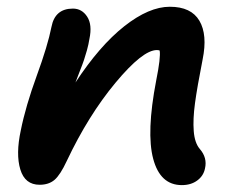

<svg xmlns="http://www.w3.org/2000/svg" viewBox="-20 -533 690 563"><path d="M513.2 9.8Q449.7 9.8 429.2 -67.4Q408.7 -144.5 438 -296.9Q451.7 -364.7 448.2 -384.8Q445.3 -386.2 439.9 -386.2Q398.4 -386.2 318.6 -290.3Q238.8 -194.3 175.8 -61Q156.7 -20 139.9 -5.6Q123 8.8 96.2 8.8Q53.2 8.8 39.6 -36.1Q25.9 -81.1 41 -150.9Q55.2 -221.7 87.6 -310.5Q120.1 -399.4 130.9 -454.1Q141.1 -507.8 193.8 -507.8Q220.2 -507.8 235.6 -484.1Q251 -460.4 242.2 -418.9Q239.7 -402.8 234.9 -385.5Q230 -368.2 226.3 -357.2Q222.7 -346.2 213.9 -324Q205.1 -301.8 201.2 -291Q272 -398.9 344.5 -456.1Q417 -513.2 478 -513.2Q540.5 -513.2 564.7 -472.2Q588.9 -431.2 574.2 -358.9Q558.1 -277.3 551.8 -230.5Q545.4 -183.6 548.1 -148.7Q550.8 -113.8 565.9 -96.2Q588.4 -70.3 581.1 -39.1Q576.7 -17.1 558.3 -3.7Q540 9.8 513.2 9.8Z"/></svg>

Font: Shantell Sans Normal
Style: Italic
Weight: 600
Italic angle: -11.31°
Designer: Stephen Nixon, Anya Danilova, Shantell Martin
Foundry: Arrow Type
Version: Version 1.006;[559af2be0]